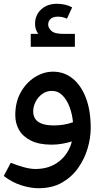

<svg xmlns="http://www.w3.org/2000/svg" viewBox="-20 -768 571 1018"><path d="M261 -388Q321 -388 366 -351Q411 -314 436 -247.5Q461 -181 461 -90Q461 -37 444.5 19Q428 75 394 123Q360 171 308 200.5Q256 230 184 230Q142 230 93 214.5Q44 199 0 165L37 95Q69 108 104.5 118Q140 128 168 128Q242 128 293 88Q344 48 361 -18Q335 -10 307.5 -5.5Q280 -1 254 -1Q187 -1 144 -22.5Q101 -44 81 -79Q61 -114 61 -157Q61 -227 90 -278.5Q119 -330 165 -359Q211 -388 261 -388ZM156 -177Q156 -155 166.5 -138.5Q177 -122 201 -112.5Q225 -103 267 -103Q292 -103 317 -107Q342 -111 367 -120Q363 -163 349 -200.5Q335 -238 311.5 -262Q288 -286 255 -286Q226 -286 203.5 -269.5Q181 -253 168.5 -228Q156 -203 156 -177ZM143 -520V-588.4H182.6Q165.8 -612.4 165.8 -641.2Q165.8 -688 198.2 -718Q230.6 -748 282.2 -748Q303.8 -748 324.8 -743.2Q345.8 -738.4 362.6 -728.8L335 -668.8Q323 -674.8 311 -677.2Q299 -679.6 287 -679.6Q260.6 -679.6 248 -667.6Q235.4 -655.6 235.4 -637.6Q235.4 -620.8 252.2 -604.6Q269 -588.4 315.8 -588.4H377V-520Z"/></svg>

Font: Lexend Medium
Style: Regular
Weight: 500
Designer: Bonnie Shaver-Troup, Thomas Jockin
Foundry: Lexend
Version: Version 1.005